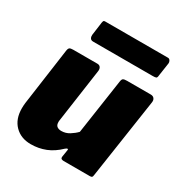

<svg xmlns="http://www.w3.org/2000/svg" viewBox="-175 -869 951 1006"><g transform="rotate(30 300.5 -366.0)"><path d="M154 10Q94 10 57 -27.5Q20 -65 20 -130Q20 -138 20.5 -147Q21 -156 22 -163L70 -506Q72 -521 78 -525.5Q84 -530 100 -530H246Q259 -530 265 -521Q271 -512 269 -498L223 -176Q222 -172 222 -168.5Q222 -165 222 -163Q222 -145 232 -137.5Q242 -130 258 -130Q284 -130 306.5 -144Q329 -158 345 -175L394 -507Q396 -522 402.5 -526Q409 -530 426 -530H569Q583 -530 590 -521Q597 -512 595 -498L523 -16Q522 -6 518.5 -3Q515 0 506 0H348Q340 0 334.5 -3Q329 -6 330 -16L337 -60Q338 -66 333.5 -66Q329 -66 321 -59Q284 -23 242.5 -6.5Q201 10 154 10ZM568 -718 556 -637Q555 -624 549.5 -621.5Q544 -619 529 -619H169Q156 -619 151 -627.5Q146 -636 147 -647L158 -728Q160 -738 162.5 -740Q165 -742 172 -742H551Q559 -742 564 -734Q569 -726 568 -718Z"/></g></svg>

Font: Libre Franklin Black
Style: Italic
Weight: 900
Italic angle: -8°
Designer: Pablo Impallari, Rodrigo Fuenzalida, Nhung Nguyen
Foundry: Impallari Type
Version: Version 3.000